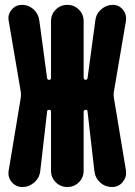

<svg xmlns="http://www.w3.org/2000/svg" viewBox="-20 -750 540 770"><path d="M485.4 -668 436.5 -380.9Q434.6 -370.1 436.5 -359.4L485.4 -64.5Q488.3 -39.1 471.7 -19.5Q455.1 0 429.7 0Q401.4 0 381.3 -18.6Q361.3 -37.1 358.4 -65.4L331.1 -302.7Q331.1 -309.6 323.2 -309.6Q320.3 -309.6 317.9 -307.1Q315.4 -304.7 315.4 -301.8V-65.4Q315.4 -38.1 296.4 -19Q277.3 0 250 0Q222.7 0 203.6 -19Q184.6 -38.1 184.6 -65.4V-301.8Q184.6 -309.6 177.7 -309.6Q168.9 -309.6 168.9 -302.7L141.6 -65.4Q138.7 -37.1 117.7 -18.6Q96.7 0 70.3 0Q43.9 0 27.3 -19.5Q10.7 -39.1 14.6 -64.5L63.5 -359.4Q64.5 -370.1 63.5 -380.9L14.6 -668Q10.7 -692.4 26.9 -711.4Q43 -730.5 68.4 -730.5Q94.7 -730.5 114.3 -712.9Q133.8 -695.3 137.7 -668L168.9 -436.5Q169.9 -429.7 177.7 -429.7Q184.6 -429.7 184.6 -438.5V-665Q184.6 -692.4 203.6 -711.4Q222.7 -730.5 250 -730.5Q277.3 -730.5 296.4 -711.4Q315.4 -692.4 315.4 -665V-438.5Q315.4 -435.5 317.9 -432.6Q320.3 -429.7 323.2 -429.7Q329.1 -429.7 331.1 -436.5L362.3 -668Q365.2 -694.3 385.7 -712.4Q406.2 -730.5 432.6 -730.5Q457 -730.5 472.7 -711.4Q488.3 -692.4 485.4 -668Z"/></svg>

Font: Rounded-X Mgen+ 1mn bold
Style: Bold
Weight: 700
Designer: [Source Han Sans]
Ryoko NISHIZUKA  (kana & ideographs); Paul D. Hunt (Latin, Greek & Cyrillic); Wenlong ZHANG  (bopomofo
Version: Version 1.059.20150602